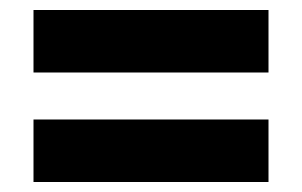

<svg xmlns="http://www.w3.org/2000/svg" viewBox="-20 -490 604 384"><path d="M47 -345V-470H517V-345ZM47 -126V-251H517V-126Z"/></svg>

Font: Ubuntu Sans ExtraBold
Style: Regular
Weight: 800
Designer: Dalton Maag Ltd
Foundry: Dalton Maag Ltd
Version: Version 1.006; ttfautohint (v1.8.4.7-5d5b)